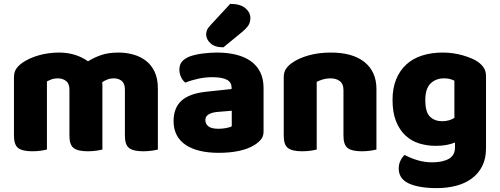

<svg xmlns="http://www.w3.org/2000/svg" viewBox="-20 -772 2579 990"><path d="M794 -1Q783 2 762.5 5Q742 8 718 8Q668 8 646 -8.5Q624 -25 624 -72V-311Q624 -341 608 -354.5Q592 -368 566 -368Q549 -368 533.5 -362Q518 -356 507 -348Q507 -344 507.5 -340.5Q508 -337 508 -334V-1Q497 2 476.5 5Q456 8 432 8Q382 8 360 -8.5Q338 -25 338 -72V-311Q338 -341 320.5 -354.5Q303 -368 278 -368Q259 -368 245 -362.5Q231 -357 222 -352V-1Q211 2 190.5 5Q170 8 146 8Q96 8 74 -8.5Q52 -25 52 -72V-373Q52 -400 63.5 -417Q75 -434 95 -448Q129 -472 179 -486.5Q229 -501 285 -501Q326 -501 363.5 -490Q401 -479 434 -456Q464 -475 501.5 -488Q539 -501 592 -501Q630 -501 666.5 -491Q703 -481 731.5 -459.5Q760 -438 777 -402.5Q794 -367 794 -316Z M1107 -108Q1124 -108 1144.5 -111.5Q1165 -115 1175 -121V-201L1103 -195Q1075 -193 1057 -183Q1039 -173 1039 -153Q1039 -133 1054.5 -120.5Q1070 -108 1107 -108ZM1099 -501Q1153 -501 1197.5 -490Q1242 -479 1273.5 -456.5Q1305 -434 1322 -399.5Q1339 -365 1339 -318V-94Q1339 -68 1324.5 -51.5Q1310 -35 1290 -23Q1225 16 1107 16Q1054 16 1011.5 6Q969 -4 938.5 -24Q908 -44 891.5 -75Q875 -106 875 -147Q875 -216 916 -253Q957 -290 1043 -299L1174 -313V-320Q1174 -349 1148.5 -361.5Q1123 -374 1075 -374Q1038 -374 1001.5 -366Q965 -358 936 -346Q923 -355 914 -373.5Q905 -392 905 -412Q905 -438 917.5 -453.5Q930 -469 956 -480Q985 -491 1024.5 -496Q1064 -501 1099 -501ZM1167 -752Q1219 -752 1245 -730Q1271 -708 1271 -680Q1271 -657 1261 -641.5Q1251 -626 1227 -606L1132 -528Q1087 -528 1065 -549Q1043 -570 1043 -594Q1043 -606 1047.5 -617Q1052 -628 1066 -643Z M1921 -1Q1910 2 1889.5 5Q1869 8 1845 8Q1795 8 1773 -8.5Q1751 -25 1751 -72V-308Q1751 -339 1732.5 -353.5Q1714 -368 1684 -368Q1664 -368 1646.5 -363Q1629 -358 1613 -350V-1Q1602 2 1581.5 5Q1561 8 1537 8Q1487 8 1465 -8.5Q1443 -25 1443 -72V-373Q1443 -400 1454.5 -417Q1466 -434 1486 -448Q1520 -472 1571.5 -486.5Q1623 -501 1686 -501Q1799 -501 1860 -451.5Q1921 -402 1921 -313Z M2326 -37Q2306 -29 2281.5 -24.5Q2257 -20 2227 -20Q2182 -20 2141.5 -32.5Q2101 -45 2070.5 -73.5Q2040 -102 2022 -147Q2004 -192 2004 -257Q2004 -317 2022.5 -362.5Q2041 -408 2074.5 -439Q2108 -470 2156 -485.5Q2204 -501 2263 -501Q2291 -501 2318 -497Q2345 -493 2368.5 -486Q2392 -479 2411 -471Q2430 -463 2443 -454Q2463 -440 2474.5 -422.5Q2486 -405 2486 -378V-7Q2486 46 2466.5 84.5Q2447 123 2412.5 148.5Q2378 174 2331.5 186Q2285 198 2232 198Q2178 198 2137 189.5Q2096 181 2072 165Q2036 141 2036 97Q2036 74 2045.5 55Q2055 36 2067 27Q2096 43 2132.5 54Q2169 65 2209 65Q2262 65 2294 47Q2326 29 2326 -11ZM2259 -147Q2279 -147 2294.5 -151.5Q2310 -156 2323 -164V-356Q2312 -361 2300.5 -364.5Q2289 -368 2270 -368Q2227 -368 2200 -341.5Q2173 -315 2173 -256Q2173 -193 2197.5 -170Q2222 -147 2259 -147Z"/></svg>

Font: Baloo Bhaina 2 ExtraBold
Style: Regular
Weight: 800
Designer: Yesha Goshar, Manish Minz, Shuchita Grover and Ek Type
Foundry: Ek Type
Version: Version 1.640;hotconv 1.0.111;makeotfexe 2.5.65597; ttfautoh